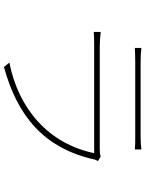

<svg xmlns="http://www.w3.org/2000/svg" viewBox="101 -832 753 996"><g transform="rotate(90 478.0 -333.5)"><path d="M791 -479C783 -475 768 -474 755 -474H221C199 -474 174 -476 145 -479V-443C174 -445 199 -445 221 -445H774C724 -205 541 -52 304 -5L327 23C580 -46 749 -184 807 -447C808 -452 812 -459 815 -465ZM228 -656C252 -657 273 -658 300 -658H684C714 -658 735 -658 755 -656V-690C735 -687 715 -686 685 -686H300C272 -686 252 -687 228 -690Z"/></g></svg>

Font: Kinto Sans Thin
Style: Regular
Weight: 100
Designer: Authors: Ryoko NISHIZUKA  (kana & ideographs); Paul D. Hunt (Latin, Greek & Cyrillic); Wenlong ZHANG  (bopomofo); Sandol
Foundry: Adobe Systems Incorporated, ookami Inc.
Version: Version 0.001